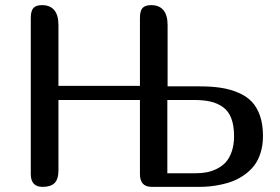

<svg xmlns="http://www.w3.org/2000/svg" viewBox="-20 -729 1091 749"><path d="M633.8 -631.8V-392.1H758.8Q805.7 -392.1 842 -386.5Q878.4 -380.9 909.9 -367.4Q941.4 -354 962.2 -332.3Q982.9 -310.5 994.4 -276.9Q1005.9 -243.2 1005.9 -198.2Q1005.9 -162.6 996.6 -133.1Q987.3 -103.5 971.9 -83.5Q956.5 -63.5 935.1 -48.1Q913.6 -32.7 891.6 -23.7Q869.6 -14.6 844.2 -9.3Q818.8 -3.9 798.3 -2Q777.8 0 756.8 0H571.8Q525.9 0 525.9 -49.8V-338.9H208V-64.9Q208 -29.8 192.9 -14.9Q177.7 0 146 0Q100.1 0 100.1 -49.8V-659.2Q100.1 -686.5 110.4 -697.8Q120.6 -709 144 -709Q175.3 -709 191.7 -689.5Q208 -669.9 208 -631.8V-394H525.9V-659.2Q525.9 -686.5 536.1 -697.8Q546.4 -709 569.8 -709Q601.1 -709 617.4 -689.5Q633.8 -669.9 633.8 -631.8ZM738.8 -338.9H632.8V-53.2H744.1Q765.6 -53.2 784.9 -56.6Q804.2 -60.1 824.7 -69.8Q845.2 -79.6 859.9 -95.2Q874.5 -110.8 883.8 -137.2Q893.1 -163.6 893.1 -198.2Q893.1 -239.3 882.3 -267.3Q871.6 -295.4 850.3 -310.8Q829.1 -326.2 802.2 -332.5Q775.4 -338.9 738.8 -338.9Z"/></svg>

Font: Marmelad
Style: Regular
Weight: 400
Designer: Manvel Shmavonyan
Foundry: Cyreal (www.cyreal.org)
Version: Version 1.000